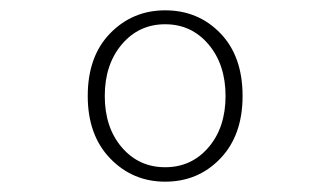

<svg xmlns="http://www.w3.org/2000/svg" viewBox="-20 -754 640 372"><path d="M300 -402Q237 -402 193.5 -447Q150 -492 150 -568Q150 -645 193.5 -689.5Q237 -734 300 -734Q364 -734 407 -689.5Q450 -645 450 -568Q450 -492 407 -447Q364 -402 300 -402ZM216 -468.5Q249 -430 300 -430Q351 -430 384 -468.5Q417 -507 417 -568Q417 -629 384 -668Q351 -707 300 -707Q249 -707 216 -668Q183 -629 183 -568Q183 -507 216 -468.5Z"/></svg>

Font: TypoPRO Source Code Pro
Style: Regular
Weight: 200
Monospace: yes
Designer: Paul D. Hunt, Teo Tuominen
Foundry: Adobe Systems Incorporated
Version: Version 2.010;PS 1.0;hotconv 1.0.84;makeotf.lib2.5.63406